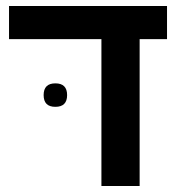

<svg xmlns="http://www.w3.org/2000/svg" viewBox="-20 -618 597 638"><path d="M535 -488H444V0H317V-488H10V-598H535ZM125 -302Q125 -263 164 -263Q203 -263 203 -302Q203 -341 164 -341Q125 -341 125 -302Z"/></svg>

Font: Noto Sans Hebrew Semi
Style: Regular
Weight: 600
Designer: Monotype Design Team
Foundry: Monotype Imaging Inc.
Version: Version 1.902